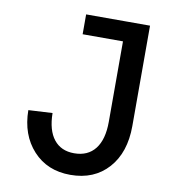

<svg xmlns="http://www.w3.org/2000/svg" viewBox="-82 -780 770 867"><g transform="rotate(10 303.5 -347.0)"><path d="M298 16Q192 16 127 -55Q62 -126 61 -239L171 -245Q172 -166 205 -124.5Q238 -83 298 -83Q361 -83 394.5 -126Q428 -169 428 -250V-619H243V-710H428H536V-619V-250Q536 -128 471.5 -56Q407 16 298 16Z"/></g></svg>

Font: Txt Sans Medium
Style: Regular
Weight: 500
Designer: Open Source
Foundry: XRLN
Version: Version 1.0